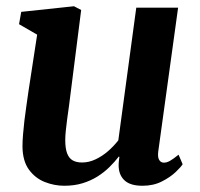

<svg xmlns="http://www.w3.org/2000/svg" viewBox="-20 -585 640 615"><path d="M186 10Q154 10 123.5 -2Q93 -14 72.8 -41.5Q52.5 -69 52 -116Q52 -133.5 53.8 -154.5Q55.5 -175.5 58.2 -198.8Q61 -222 64.5 -245.8Q68 -269.5 71 -291.5L99 -474L41 -507.5L48 -547L217 -565L240 -553L206.5 -289Q204 -267.5 201 -245.8Q198 -224 195.2 -204Q192.5 -184 190.8 -166.8Q189 -149.5 189 -136.5Q189 -109.5 195 -93.8Q201 -78 213 -71.2Q225 -64.5 243 -64.5Q265 -64.5 286.5 -74.8Q308 -85 326.5 -101.2Q345 -117.5 359 -135.5L416.5 -560.5H550.5L487 -100.5Q484.5 -81.5 489.8 -72.8Q495 -64 505 -64Q514 -64 524 -69.5Q534 -75 552 -89.5L565 -59Q560 -50.5 542.8 -34Q525.5 -17.5 498.5 -3.8Q471.5 10 436.5 10Q399.5 10 381.2 -5.2Q363 -20.5 360.5 -46.5Q360 -49 360 -53.2Q360 -57.5 360.2 -62.5Q360.5 -67.5 361.2 -72.8Q362 -78 362.5 -82.5L360.5 -83.5Q347.5 -66.5 330.5 -49.8Q313.5 -33 292 -19.5Q270.5 -6 244.2 2Q218 10 186 10Z"/></svg>

Font: Merriweather 24pt
Style: Bold Italic
Weight: 700
Italic angle: -7.8°
Designer: Eben Sorkin
Foundry: Eben Sorkin
Version: Version 2.101